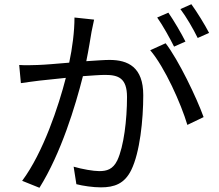

<svg xmlns="http://www.w3.org/2000/svg" viewBox="-20 -864 1040 910"><path d="M971 -708C952 -745 914 -807 887 -844L835 -821C863 -784 896 -727 917 -684ZM859 -667C839 -707 803 -768 778 -804L725 -781C752 -743 785 -683 805 -643ZM333 -781C333 -715 323 -637 308 -567C249 -562 192 -557 159 -556C127 -555 102 -554 71 -556L79 -470C105 -474 145 -479 168 -482C194 -485 241 -490 292 -495C258 -362 185 -141 85 -7L167 26C270 -139 337 -361 373 -503C416 -506 455 -509 478 -509C541 -509 582 -494 582 -404C582 -297 567 -170 536 -104C515 -61 486 -53 450 -53C423 -53 370 -62 329 -74L342 9C373 17 421 24 458 24C522 24 570 7 602 -58C643 -141 659 -296 659 -413C659 -546 587 -580 499 -580C475 -580 435 -577 389 -574C400 -627 409 -685 414 -714C418 -732 422 -753 426 -771ZM692 -626C761 -545 838 -373 868 -272L945 -309C912 -401 826 -580 765 -659Z"/></svg>

Font: Noto Sans Japanese Regular
Style: Regular
Weight: 400
Designer: Ryoko NISHIZUKA (kana & ideographs); Paul D. Hunt (Latin, Greek & Cyrillic); Wenlong ZHANG (bopomofo); Sandoll Communica
Foundry: Adobe Systems Incorporated
Version: Version 1.000;PS 1;hotconv 1.0.78;makeotf.lib2.5.61930